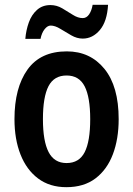

<svg xmlns="http://www.w3.org/2000/svg" viewBox="-20 -766 552 796"><path d="M472 -272Q472 -190 448 -126.5Q424 -63 376 -26.5Q328 10 255 10Q186 10 138 -26Q90 -62 65 -125.5Q40 -189 40 -272Q40 -402 94 -477.5Q148 -553 257 -553Q354 -553 413 -480.5Q472 -408 472 -272ZM158 -272Q158 -181 181.5 -135.5Q205 -90 256 -90Q308 -90 331 -135Q354 -180 354 -272Q354 -363 331 -408Q308 -453 256 -453Q204 -453 181 -408.5Q158 -364 158 -272ZM85 -605Q88 -641 99.5 -673Q111 -705 133.5 -725Q156 -745 189 -745Q215 -745 238 -731.5Q261 -718 282 -704.5Q303 -691 323 -691Q339 -691 349.5 -706.5Q360 -722 364 -746H428Q424 -677 394 -641.5Q364 -606 323 -606Q299 -606 275.5 -619.5Q252 -633 230 -646.5Q208 -660 190 -660Q177 -660 165 -645Q153 -630 148 -605Z"/></svg>

Font: Noto Sans Gurmukhi Condensed SemiBold
Style: Regular
Weight: 600
Width: 3
Designer: Jelle Bosma - Monotype Design Team
Foundry: Monotype Imaging Inc.
Version: Version 2.004; ttfautohint (v1.8.4.7-5d5b)